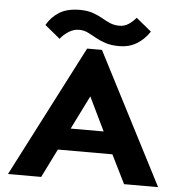

<svg xmlns="http://www.w3.org/2000/svg" viewBox="-56 -863 861 916"><g transform="rotate(5 375.0 -405.0)"><path d="M572 0 504 -137H243L175 0H16L340 -629H411L735 0ZM375 -403 295 -242H453ZM563 -796 636 -736Q609 -696 573 -675Q537 -654 492 -654Q453 -654 425.5 -663Q398 -672 377 -684Q356 -696 336.5 -705.5Q317 -715 294 -715Q269 -715 245 -700Q221 -685 205 -664L132 -724Q155 -764 192.5 -787Q230 -810 290 -810Q326 -810 352 -801Q378 -792 398.5 -780Q419 -768 439 -759.5Q459 -751 484 -751Q508 -751 527.5 -764Q547 -777 563 -796Z"/></g></svg>

Font: Inconsolata ExtraExpanded Black
Style: Regular
Weight: 900
Width: 8
Monospace: yes
Designer: Raph Levien, Cyreal, Brenton Simpson
Foundry: Raph Levien, Cyreal, Google
Version: Version 3.001; ttfautohint (v1.8.2.53-6de2)